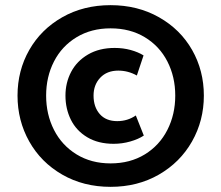

<svg xmlns="http://www.w3.org/2000/svg" viewBox="-20 -712 858 745"><path d="M48 -341Q48 -438 93.5 -518Q139 -598 221.5 -645Q304 -692 409 -692Q514 -692 597 -645Q680 -598 725.5 -518Q771 -438 771 -341Q771 -244 725 -163Q679 -82 596.5 -34.5Q514 13 409 13Q304 13 221.5 -34.5Q139 -82 93.5 -163Q48 -244 48 -341ZM660 -341Q660 -414 629.5 -473.5Q599 -533 542 -567.5Q485 -602 409 -602Q334 -602 277 -567.5Q220 -533 189.5 -473.5Q159 -414 159 -341Q159 -268 189.5 -208Q220 -148 277 -113Q334 -78 409 -78Q485 -78 542 -113Q599 -148 629.5 -208Q660 -268 660 -341ZM234 -341Q234 -391 256 -433Q278 -475 321.5 -500.5Q365 -526 425 -526Q458 -526 487 -518Q516 -510 537 -497L511 -419Q477 -438 439 -438Q395 -438 369 -410.5Q343 -383 343 -341Q343 -297 367 -269.5Q391 -242 435 -242Q475 -242 507 -264L538 -186Q517 -172 485.5 -163Q454 -154 421 -154Q361 -154 318.5 -179.5Q276 -205 255 -247.5Q234 -290 234 -341Z"/></svg>

Font: Martel Sans ExtraBold
Style: Regular
Weight: 800
Designer: Dan Reynolds and Mathieu Réguer
Foundry: Dan Reynolds and Mathieu Réguer
Version: Version 1.002; ttfautohint (v1.1) -l 5 -r 5 -G 72 -x 0 -D la